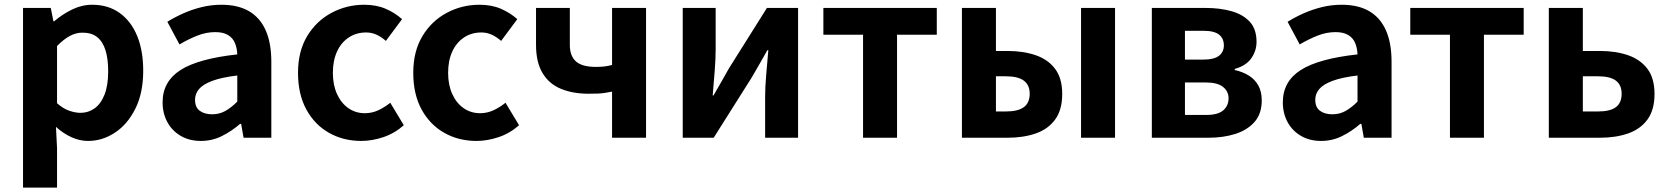

<svg xmlns="http://www.w3.org/2000/svg" viewBox="-20 -594 7197 828"><path d="M79.3 214.9V-559.8H199L210.4 -501.9H213.2Q248.3 -532.1 290.5 -552.8Q332.7 -573.5 377.8 -573.5Q446.7 -573.5 496 -538.1Q545.4 -502.6 571.5 -439.1Q597.6 -375.6 597.6 -288.9Q597.6 -192.9 563.6 -125Q529.5 -57.1 475.3 -21.7Q421.2 13.8 359.7 13.8Q323.5 13.8 288.4 -2.2Q253.2 -18.1 221.3 -46.8L226 44.4V214.9ZM327.6 -107.4Q361 -107.4 388.1 -126.9Q415.2 -146.4 430.9 -186.2Q446.5 -226.1 446.5 -286.6Q446.5 -340.3 434.9 -377.5Q423.2 -414.6 399.1 -433.9Q375.1 -453.2 335.8 -453.2Q307.5 -453.2 281.2 -439Q255 -424.9 226 -395.7V-148.7Q252.7 -125.3 279 -116.3Q305.2 -107.4 327.6 -107.4Z M846.4 13.8Q796.9 13.8 759.6 -7.9Q722.4 -29.5 701.8 -67.2Q681.2 -105 681.2 -152.6Q681.2 -242.2 757.9 -291.6Q834.7 -341 1003.3 -359.4Q1002.2 -386.8 993.1 -408.6Q984 -430.4 963.4 -442.9Q942.8 -455.5 908.1 -455.5Q869.3 -455.5 831.3 -440.5Q793.3 -425.6 754 -402.4L701.7 -500.1Q735.1 -520.7 772.2 -537.1Q809.3 -553.4 850.3 -563.5Q891.3 -573.5 935.1 -573.5Q1006.4 -573.5 1054 -545.7Q1101.6 -517.8 1125.9 -463Q1150.1 -408.3 1150.1 -327V0H1030.4L1019.9 -59.9H1015.4Q979.3 -28.4 937 -7.3Q894.8 13.8 846.4 13.8ZM894.7 -101.1Q926.1 -101.1 951.6 -115.4Q977.1 -129.7 1003.3 -155.8V-268.4Q935.4 -260.3 895.2 -245.2Q855 -230.1 838.1 -209.7Q821.1 -189.3 821.1 -163.8Q821.1 -130.8 841.7 -116Q862.3 -101.1 894.7 -101.1Z M1537.8 13.8Q1460.7 13.8 1399 -21.1Q1337.3 -55.9 1301.2 -121.7Q1265.2 -187.5 1265.2 -279.9Q1265.2 -372.8 1304.8 -438.4Q1344.4 -503.9 1409.8 -538.7Q1475.1 -573.5 1550.5 -573.5Q1603 -573.5 1643.1 -556.2Q1683.2 -538.8 1713.9 -511.4L1644.1 -417.6Q1623.6 -435.6 1602.9 -444.8Q1582.2 -454 1559.1 -454Q1516.4 -454 1483.9 -432.3Q1451.3 -410.7 1433.4 -371.7Q1415.5 -332.7 1415.5 -279.9Q1415.5 -227.4 1433.5 -188.2Q1451.5 -148.9 1482.7 -127.3Q1513.9 -105.8 1553.7 -105.8Q1584.4 -105.8 1612 -118.8Q1639.7 -131.9 1663 -150.9L1721.4 -53.9Q1681.4 -18.6 1632.8 -2.4Q1584.2 13.8 1537.8 13.8Z M2034.8 13.8Q1957.7 13.8 1896 -21.1Q1834.3 -55.9 1798.2 -121.7Q1762.2 -187.5 1762.2 -279.9Q1762.2 -372.8 1801.8 -438.4Q1841.4 -503.9 1906.8 -538.7Q1972.1 -573.5 2047.5 -573.5Q2100 -573.5 2140.1 -556.2Q2180.2 -538.8 2210.9 -511.4L2141.1 -417.6Q2120.6 -435.6 2099.9 -444.8Q2079.2 -454 2056.1 -454Q2013.4 -454 1980.9 -432.3Q1948.3 -410.7 1930.4 -371.7Q1912.5 -332.7 1912.5 -279.9Q1912.5 -227.4 1930.5 -188.2Q1948.5 -148.9 1979.7 -127.3Q2010.9 -105.8 2050.7 -105.8Q2081.4 -105.8 2109 -118.8Q2136.7 -131.9 2160 -150.9L2218.4 -53.9Q2178.4 -18.6 2129.8 -2.4Q2081.2 13.8 2034.8 13.8Z M2619.5 0V-198.9Q2603.8 -195.7 2589.7 -193.5Q2575.7 -191.2 2559.2 -190.5Q2542.7 -189.8 2518.2 -189.8Q2450.8 -189.8 2399.5 -210.8Q2348.1 -231.8 2319.9 -278.6Q2291.6 -325.3 2291.6 -400.5V-559.8H2437.4V-400.5Q2437.4 -352.4 2463.9 -329Q2490.4 -305.5 2549.2 -305.5Q2569.6 -305.5 2585.8 -307.3Q2602 -309.1 2619.5 -313.8V-559.8H2766.1V0Z M2924.3 0V-559.8H3066.3V-383.2Q3066.3 -340.9 3062.1 -287.8Q3057.9 -234.6 3053.5 -182.4H3057Q3071.6 -208.2 3091.2 -241.8Q3110.7 -275.5 3124.4 -300.5L3287.4 -559.8H3421.7V0H3279.6V-176.4Q3279.6 -218.8 3284.3 -272Q3289 -325.2 3293.4 -377.4H3289.2Q3274.7 -352.4 3255.4 -317.9Q3236.2 -283.5 3221.5 -259.3L3057.8 0Z M3701.9 0V-444.1H3530.8V-559.8H4019.9V-444.1H3848.5V0Z M4128.3 0V-559.8H4275V-374.2H4325.5Q4393 -374.2 4446.4 -355.9Q4499.7 -337.6 4530.2 -297Q4560.8 -256.4 4560.8 -189Q4560.8 -120 4530.2 -78.4Q4499.7 -36.8 4446.4 -18.4Q4393 0 4325.5 0ZM4275 -113.3H4317.7Q4370.1 -113.3 4395.3 -131.9Q4420.6 -150.5 4420.6 -189.8Q4420.6 -227.5 4395.3 -246.2Q4370.1 -265 4317.7 -265H4275ZM4642 0V-559.8H4788.6V0Z M4947.3 0V-559.8H5178.3Q5240.7 -559.8 5290.6 -545.8Q5340.5 -531.8 5369.7 -500.1Q5398.8 -468.5 5398.8 -413.4Q5398.8 -374.9 5376.1 -342.5Q5353.3 -310.2 5304.8 -296.8V-292Q5339.1 -284.5 5365.2 -268.3Q5391.4 -252.1 5406.3 -225.8Q5421.3 -199.4 5421.3 -160.9Q5421.3 -103.7 5390.3 -68.3Q5359.2 -33 5307.4 -16.5Q5255.6 0 5191.3 0ZM5090.1 -336.9H5167.1Q5215.9 -336.9 5236.9 -353.5Q5257.9 -370.1 5257.9 -398.1Q5257.9 -428.2 5237.2 -444.7Q5216.5 -461.2 5169.3 -461.2H5090.1ZM5090.1 -98.3H5181.9Q5232.5 -98.3 5255.4 -118.3Q5278.2 -138.2 5278.2 -170.5Q5278.2 -200.1 5254.3 -219.2Q5230.4 -238.4 5179.1 -238.4H5090.1Z M5677.4 13.8Q5627.9 13.8 5590.6 -7.9Q5553.4 -29.5 5532.8 -67.2Q5512.2 -105 5512.2 -152.6Q5512.2 -242.2 5588.9 -291.6Q5665.7 -341 5834.3 -359.4Q5833.2 -386.8 5824.1 -408.6Q5815 -430.4 5794.4 -442.9Q5773.8 -455.5 5739.1 -455.5Q5700.3 -455.5 5662.3 -440.5Q5624.3 -425.6 5585 -402.4L5532.7 -500.1Q5566.1 -520.7 5603.2 -537.1Q5640.3 -553.4 5681.3 -563.5Q5722.3 -573.5 5766.1 -573.5Q5837.4 -573.5 5885 -545.7Q5932.6 -517.8 5956.9 -463Q5981.1 -408.3 5981.1 -327V0H5861.4L5850.9 -59.9H5846.4Q5810.3 -28.4 5768 -7.3Q5725.8 13.8 5677.4 13.8ZM5725.7 -101.1Q5757.1 -101.1 5782.6 -115.4Q5808.1 -129.7 5834.3 -155.8V-268.4Q5766.4 -260.3 5726.2 -245.2Q5686 -230.1 5669.1 -209.7Q5652.1 -189.3 5652.1 -163.8Q5652.1 -130.8 5672.7 -116Q5693.3 -101.1 5725.7 -101.1Z M6232.9 0V-444.1H6061.8V-559.8H6550.9V-444.1H6379.5V0Z M6659.3 0V-559.8H6806V-374.2H6880.1Q6947.5 -374.2 7000.8 -355.9Q7054 -337.6 7084.6 -297Q7115.1 -256.4 7115.1 -189Q7115.1 -120 7084.6 -78.4Q7054 -36.8 7000.8 -18.4Q6947.5 0 6880.1 0ZM6806 -113.3H6871.4Q6923.9 -113.3 6948.6 -131.9Q6973.3 -150.5 6973.3 -189.8Q6973.3 -227.5 6948.6 -246.2Q6923.9 -265 6871.4 -265H6806Z"/></svg>

Font: Noto Sans TC
Style: Regular
Weight: 100
Designer: Ryoko NISHIZUKA 西塚涼子 (kana, bopomofo & ideographs); Paul D. Hunt (Latin, Greek & Cyrillic); Sandoll Communications 산돌커뮤니
Foundry: Adobe
Version: Version 2.004;hotconv 1.0.118;makeotfexe 2.5.65603